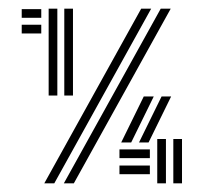

<svg xmlns="http://www.w3.org/2000/svg" viewBox="-20 -422 469 442"><path d="M127 0 350 -402H373L150 0ZM82 0 305 -402H328L105 0ZM128 -202V-402H148V-202ZM92 -202V-402H112V-202ZM30 -381V-401H75V-381ZM30 -345V-365H75V-345ZM259 -94 311 -200H334L282 -94ZM300 -94 352 -200H374L322 -94ZM342 0V-102H362V0ZM379 0V-102H399V0ZM255 -58V-78H325V-58ZM255 -21V-41H325V-21Z"/></svg>

Font: Zen Tokyo Zoo
Style: Regular
Weight: 400
Designer: Yoshimichi Ohira
Foundry: A-1 Corp ZenFonts
Version: Version 1.002; ttfautohint (v1.8.3)